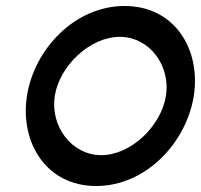

<svg xmlns="http://www.w3.org/2000/svg" viewBox="-20 -610 671 641"><path d="M70 -290C46 -136 133 11 301 11C469 11 603 -136 627 -290C651 -444 564 -590 396 -590C228 -590 94 -444 70 -290ZM163 -290C179 -391 281 -487 380 -487C479 -487 550 -391 534 -290C518 -189 417 -92 318 -92C219 -92 147 -189 163 -290Z"/></svg>

Font: Charger Pro
Style: ExBdSuExtObl
Weight: 400
Designer: Jasper
Foundry: Cannot Into Space Fonts
Version: Version 1.09